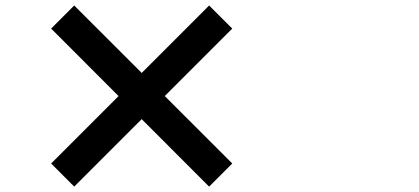

<svg xmlns="http://www.w3.org/2000/svg" viewBox="-20 -735 1540 706"><path d="M834 -133.8 749 -48.8 501 -296.9 252.9 -48.8 168 -133.8 416 -381.8 168 -629.9 252.9 -714.8 501 -466.8 749 -714.8 834 -629.9 585.9 -381.8Z"/></svg>

Font: Bpmf Zihi Sans Heavy
Style: Heavy
Weight: 900
Foundry: But Ko
Version: Version 1.320